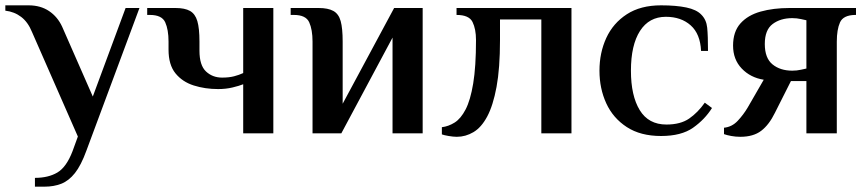

<svg xmlns="http://www.w3.org/2000/svg" viewBox="-34 -500 3240 720"><path d="M97 200V167Q147 167 181 147Q215 127 238 67L258 12L86 -380Q71 -417 45.5 -436.5Q20 -456 -14 -460V-480H73Q118 -480 150 -458.5Q182 -437 199 -400L314 -138L437 -470H489L290 65Q270 120 247 149Q224 178 196 189Q168 200 133 200Z M878 0V-184Q863 -178 838 -172Q813 -166 784 -166Q735 -166 692.5 -179.5Q650 -193 624 -225Q598 -257 598 -314V-344Q598 -389 585.5 -416.5Q573 -444 528 -444H518V-470H624Q659 -470 678.5 -459Q698 -448 706 -421Q714 -394 714 -344V-310Q714 -255 738.5 -232Q763 -209 799 -209Q825 -209 844 -214Q863 -219 878 -226V-470H991V0Z M1138 0V-344Q1138 -389 1125.5 -416.5Q1113 -444 1068 -444H1056V-470H1161Q1196 -470 1216 -459Q1236 -448 1243.5 -421Q1251 -394 1251 -344V-111L1444 -470H1551V0H1438V-359L1246 0Z M1679 13Q1666 13 1648.5 10Q1631 7 1623 4V-23Q1648 -26 1671 -40.5Q1694 -55 1712 -89.5Q1730 -124 1740.5 -187Q1751 -250 1751 -350Q1751 -391 1738 -417.5Q1725 -444 1678 -444V-470H2109V0H1996V-427H1841V-350Q1841 -244 1828 -174Q1815 -104 1793 -63Q1771 -22 1741.5 -4.5Q1712 13 1679 13Z M2445 10Q2368 10 2316.5 -23.5Q2265 -57 2239.5 -112.5Q2214 -168 2214 -235Q2214 -302 2239.5 -357.5Q2265 -413 2316.5 -446.5Q2368 -480 2445 -480Q2501 -480 2539.5 -472Q2578 -464 2596 -445Q2615 -426 2618 -396Q2621 -366 2621 -309H2595Q2592 -373 2556 -405Q2520 -437 2463 -437Q2400 -437 2366 -384Q2332 -331 2332 -235Q2332 -141 2365 -87Q2398 -33 2465 -33Q2518 -33 2550.5 -55.5Q2583 -78 2609 -115L2636 -95Q2609 -52 2565 -21Q2521 10 2445 10Z M2742 13Q2725 13 2708.5 10Q2692 7 2681 3V-21Q2711 -24 2732.5 -47Q2754 -70 2770 -97L2830 -201Q2780 -209 2747.5 -243Q2715 -277 2715 -329Q2715 -381 2742.5 -412Q2770 -443 2818 -456.5Q2866 -470 2927 -470H3176V-444H3172Q3128 -443 3116 -416Q3104 -389 3104 -344V0H2990V-196H2932L2872 -77Q2850 -32 2820.5 -9.5Q2791 13 2742 13ZM2937 -235Q2954 -235 2969.5 -238.5Q2985 -242 2990 -243V-424Q2985 -425 2969.5 -428.5Q2954 -432 2937 -432Q2893 -432 2863.5 -410Q2834 -388 2834 -335Q2834 -282 2863 -258.5Q2892 -235 2937 -235Z"/></svg>

Font: El Messiri SemiBold
Style: Regular
Weight: 600
Designer: Mohamed Gaber
Foundry: Kief Type Foundry
Version: Version 2.020; ttfautohint (v1.8.3)